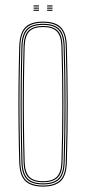

<svg xmlns="http://www.w3.org/2000/svg" viewBox="-20 -685 318 710"><path d="M139.2 5Q95.5 5 74.1 -15Q52.8 -35 51.2 -85Q49.2 -154.5 48.5 -223.4Q47.8 -292.2 48.4 -364.1Q49 -436 51.2 -514Q52.8 -563 73.4 -584Q94 -605 139.2 -605Q184.8 -605 205.2 -584Q225.8 -563 227.2 -514Q230 -410.8 230.4 -305.2Q230.8 -199.8 227.2 -85Q225.8 -35 204.4 -15Q183 5 139.2 5ZM139.2 1Q180.8 1 201.4 -18Q222 -37 223.2 -85.2Q226.8 -202 226.5 -305.8Q226.2 -409.5 223.2 -513.8Q222 -562.2 201.5 -581.6Q181 -601 139.2 -601Q97.8 -601 77.1 -581.6Q56.5 -562.2 55.2 -513.8Q53.2 -444.2 52.5 -375.2Q51.8 -306.2 52.4 -234.6Q53 -163 55.2 -85.2Q56.5 -37 77.1 -18Q97.8 1 139.2 1ZM139.2 -3Q97.8 -3 79.1 -22.1Q60.5 -41.2 59.2 -85.2Q57.2 -159 56.5 -229.2Q55.8 -299.5 56.5 -369.9Q57.2 -440.2 59.2 -513.8Q60.5 -558.5 79.1 -577.8Q97.8 -597 139.2 -597Q180.8 -597 199.4 -577.8Q218 -558.5 219.2 -513.8Q221.2 -444.2 222 -375.2Q222.8 -306.2 222.1 -234.5Q221.5 -162.8 219.2 -85.2Q218 -41.2 199.4 -22.1Q180.8 -3 139.2 -3ZM139.2 -7Q178.8 -7 196.4 -25.1Q214 -43.2 215.2 -85.5Q218.5 -196.2 218.5 -300Q218.5 -403.8 215.2 -513.5Q214 -556 196.4 -574.5Q178.8 -593 139.2 -593Q99.8 -593 82.1 -574.5Q64.5 -556 63.2 -513.5Q61.2 -443.8 60.5 -374.8Q59.8 -305.8 60.4 -234.4Q61 -163 63.2 -85.5Q64.5 -43.2 82.2 -25.1Q100 -7 139.2 -7ZM139.2 -11Q104 -11 86.2 -27.4Q68.5 -43.8 67.2 -85.5Q65.2 -159.5 64.5 -229.8Q63.8 -300 64.5 -370Q65.2 -440 67.2 -513.5Q68.5 -556 86.2 -572.5Q104 -589 139.2 -589Q174.5 -589 192.4 -572.5Q210.2 -556 211.2 -513.5Q214.2 -408.8 214.5 -305.5Q214.8 -202.2 211.2 -85.5Q210.2 -43.8 192.4 -27.4Q174.5 -11 139.2 -11ZM139.2 -15Q174.5 -15 190.4 -31.5Q206.2 -48 207.2 -85.8Q210.5 -197.2 210.5 -299.9Q210.5 -402.5 207.2 -513.5Q206.2 -551.8 190.4 -568.4Q174.5 -585 139.2 -585Q104 -585 88.2 -568.4Q72.5 -551.8 71.2 -513.5Q69.2 -439 68.5 -368.8Q67.8 -298.5 68.5 -228.8Q69.2 -159 71.2 -85.8Q72.5 -48 88.2 -31.5Q104 -15 139.2 -15ZM154.2 -661V-665H174.2V-661ZM104.2 -645V-649H124.2V-645ZM104.2 -653V-657H124.2V-653ZM104.2 -661V-665H124.2V-661ZM154.2 -645V-649H174.2V-645ZM154.2 -653V-657H174.2V-653Z"/></svg>

Font: Big Shoulders Inline Display SC Thin
Style: Regular
Weight: 100
Designer: Patric King
Foundry: XO Type Co
Version: Version 2.002